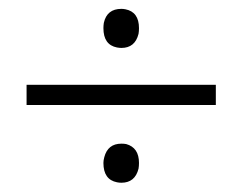

<svg xmlns="http://www.w3.org/2000/svg" viewBox="-20 -464 539 427"><path d="M460 -230.5V-275.4H39.1V-230.5ZM289.1 -101.6Q289.1 -135.7 260.7 -143.6Q255.9 -144.5 250 -144.5Q219.7 -144.5 211.9 -114.3Q210 -107.4 210 -101.6Q210 -64.5 240.2 -58.6Q245.1 -57.6 250 -57.6Q280.3 -57.6 288.1 -88.9Q289.1 -94.7 289.1 -101.6ZM289.1 -401.4Q289.1 -437.5 258.8 -443.4Q253.9 -444.3 250 -444.3Q217.8 -444.3 210.9 -413.1Q210 -407.2 210 -401.4Q210 -364.3 240.2 -358.4Q246.1 -357.4 250 -357.4Q280.3 -357.4 288.1 -388.7Q289.1 -394.5 289.1 -401.4Z"/></svg>

Font: Yaldevi Colombo Light
Style: Regular
Weight: 300
Designer: Sol Matas, Denzil Rajitha, Kosala Senevirathne and Pathum Egodawatta
Foundry: Mooniak
Version: Version 1.020 ; ttfautohint (v1.6)